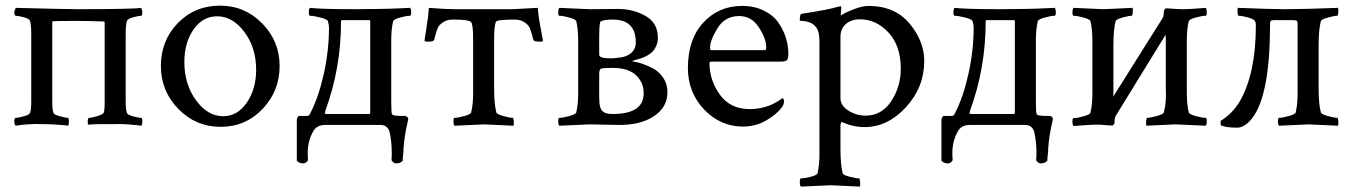

<svg xmlns="http://www.w3.org/2000/svg" viewBox="-20 -447 4840 687"><path d="M260.7 -414.1Q455.1 -414.1 485.4 -418.9Q489.3 -407.2 489.3 -404.3Q489.3 -390.6 485.4 -390.6Q476.6 -390.6 457 -385.3Q437.5 -379.9 434.6 -373Q429.7 -360.4 429.7 -324.2V-84Q429.7 -52.7 434.6 -42Q437.5 -36.1 456.1 -30.8Q474.6 -25.4 485.4 -25.4Q489.3 -25.4 489.3 -11.7Q489.3 -1 485.4 2.9Q480.5 2 471.7 1Q462.9 0 438.5 -2Q414.1 -3.9 392.6 -2.9Q379.9 -2.9 366.2 -2.9Q352.5 -2.9 339.8 -2.9Q327.1 -2.9 317.4 -2.4Q307.6 -2 301.8 -1.5Q295.9 -1 295.9 0Q293.9 -3.9 293.9 -11.7Q293.9 -25.4 298.8 -25.4Q307.6 -25.4 327.1 -31.2Q346.7 -37.1 350.6 -43V-42Q354.5 -49.8 354.5 -83V-366.2Q354.5 -370.1 351.6 -370.1Q294.9 -372.1 260.7 -372.1Q175.8 -372.1 169.9 -371.1Q167 -371.1 167 -367.2V-84Q167 -52.7 171.9 -42Q174.8 -36.1 194.8 -30.8Q214.8 -25.4 224.6 -25.4Q226.6 -17.6 226.6 -11.7Q226.6 -4.9 224.6 2.9Q219.7 2 210.4 1Q201.2 0 175.8 -1.5Q150.4 -2.9 128.9 -2.9Q107.4 -3.9 84.5 -2.4Q61.5 -1 48.8 1L36.1 2.9Q31.2 -2 31.2 -11.7Q31.2 -25.4 36.1 -25.4Q45.9 -25.4 64.9 -30.8Q84 -36.1 86.9 -42Q91.8 -50.8 91.8 -84V-324.2Q91.8 -360.4 86.9 -373Q85 -379.9 64.9 -385.3Q44.9 -390.6 36.1 -390.6Q31.2 -390.6 31.2 -404.3L36.1 -418.9Q212.9 -414.1 260.7 -414.1Z M756.8 -388.7Q705.1 -388.7 672.4 -341.3Q639.6 -293.9 639.6 -225.6Q639.6 -145.5 681.2 -88.4Q722.7 -31.2 778.3 -31.2Q830.1 -31.2 863.3 -80.1Q896.5 -128.9 896.5 -197.3Q896.5 -276.4 854.5 -332.5Q812.5 -388.7 756.8 -388.7ZM767.6 -426.8Q855.5 -426.8 918 -363.3Q980.5 -299.8 980.5 -210.9Q980.5 -121.1 919.4 -57.1Q858.4 6.8 769.5 6.8Q680.7 6.8 618.2 -57.1Q555.7 -121.1 555.7 -210.9Q555.7 -301.8 616.2 -364.3Q676.8 -426.8 767.6 -426.8Z M1302.7 -375H1202.1Q1200.2 -375 1200.2 -368.2Q1200.2 -204.1 1144.5 -51.8Q1142.6 -43.9 1142.6 -42Q1142.6 -39.1 1147.5 -39.1H1299.8Q1304.7 -39.1 1304.7 -43.9V-368.2Q1304.7 -375 1302.7 -375ZM1251 -414.1Q1264.6 -414.1 1295.4 -414.6Q1326.2 -415 1339.8 -415Q1367.2 -415 1447.3 -418.9Q1451.2 -415 1451.2 -402.8Q1451.2 -390.6 1447.3 -390.6Q1434.6 -390.6 1411.6 -384.3Q1388.7 -377.9 1386.7 -371.1Q1379.9 -342.8 1379.9 -302.7V-85.9Q1379.9 -41 1382.8 -38.1Q1385.7 -32.2 1418 -32.2H1431.6Q1440.4 -27.3 1440.4 -23.4V-18.6Q1426.8 38.1 1423.8 85Q1423.8 97.7 1422.9 102.5Q1420.9 118.2 1420.9 127.9Q1413.1 137.7 1396.5 137.7Q1392.6 137.7 1387.2 133.8Q1381.8 129.9 1380.9 125Q1381.8 117.2 1381.8 99.6Q1381.8 56.6 1373 21.5Q1364.3 0 1340.8 0H1143.6Q1114.3 0 1101.6 21.5Q1081.1 56.6 1081.1 99.6Q1081.1 117.2 1082 125Q1081.1 129.9 1075.7 133.8Q1070.3 137.7 1066.4 137.7Q1049.8 137.7 1042 127.9V-16.6Q1042 -25.4 1048.8 -32.2H1079.1Q1086.9 -32.2 1090.8 -43Q1120.1 -99.6 1138.7 -183.1Q1157.2 -266.6 1157.2 -349.6Q1157.2 -357.4 1153.3 -371.1Q1151.4 -377.9 1126.5 -384.3Q1101.6 -390.6 1088.9 -390.6Q1085 -390.6 1085 -402.8Q1085 -415 1088.9 -418.9Q1128.9 -414.1 1251 -414.1Z M1672.9 -113.3V-306.6Q1672.9 -358.4 1666 -367.2Q1660.2 -377 1600.6 -377Q1579.1 -377 1564.9 -367.2Q1550.8 -357.4 1546.4 -347.2Q1542 -336.9 1538.1 -321.8Q1534.2 -306.6 1533.2 -303.7Q1530.3 -297.9 1509.8 -297.9Q1499 -297.9 1499 -300.8Q1499 -304.7 1505.9 -346.7Q1512.7 -388.7 1514.6 -418.9Q1572.3 -414.1 1607.4 -414.1H1814.5L1904.3 -418.9Q1906.2 -388.7 1914.6 -346.2Q1922.9 -303.7 1922.9 -300.8Q1922.9 -297.9 1912.1 -297.9Q1891.6 -297.9 1888.7 -303.7Q1887.7 -306.6 1883.8 -321.8Q1879.9 -336.9 1875.5 -347.2Q1871.1 -357.4 1856.9 -367.2Q1842.8 -377 1821.3 -377Q1755.9 -377 1753.9 -368.2Q1748 -351.6 1748 -308.6V-131.8Q1748 -75.2 1755.9 -44.9Q1757.8 -38.1 1781.2 -31.7Q1804.7 -25.4 1814.5 -25.4Q1817.4 -25.4 1818.4 -13.7Q1819.3 -2 1817.4 2.9Q1719.7 -2 1712.9 -2Q1706.1 -2 1606.4 2.9Q1602.5 -1 1602.5 -13.2Q1602.5 -25.4 1606.4 -25.4Q1618.2 -25.4 1641.1 -31.7Q1664.1 -38.1 1666 -44.9Q1672.9 -73.2 1672.9 -113.3Z M2170.9 -204.1Q2136.7 -204.1 2129.9 -201.2Q2124 -197.3 2124 -181.6V-99.6Q2124 -55.7 2137.7 -47.9Q2146.5 -39.1 2171.9 -39.1Q2283.2 -39.1 2283.2 -113.3Q2283.2 -151.4 2255.9 -177.7Q2228.5 -204.1 2170.9 -204.1ZM2172.9 -377Q2143.6 -377 2130.9 -371.1Q2127.9 -370.1 2127 -366.2Q2124 -349.6 2124 -320.3V-251Q2124 -238.3 2164.1 -238.3Q2180.7 -238.3 2197.3 -241.2Q2221.7 -243.2 2238.3 -257.3Q2254.9 -271.5 2254.9 -294.9Q2254.9 -377 2172.9 -377ZM2048.8 -113.3V-302.7Q2048.8 -342.8 2042 -371.1Q2040 -377.9 2017.1 -384.3Q1994.1 -390.6 1981.4 -390.6Q1977.5 -390.6 1977.5 -402.8Q1977.5 -415 1981.4 -418.9Q2084 -414.1 2088.9 -414.1Q2123 -414.1 2148.4 -414.6Q2173.8 -415 2191.4 -415Q2245.1 -415 2289.6 -390.1Q2334 -365.2 2334 -311.5Q2334 -295.9 2328.1 -282.7Q2322.3 -269.5 2314.5 -261.7Q2306.6 -253.9 2294.9 -247.6Q2283.2 -241.2 2275.4 -238.8Q2267.6 -236.3 2256.8 -233.4L2247.1 -230.5Q2242.2 -228.5 2242.2 -227.5Q2256.8 -225.6 2274.4 -220.2Q2292 -214.8 2314.9 -203.1Q2337.9 -191.4 2353 -168.9Q2368.2 -146.5 2368.2 -117.2Q2368.2 -63.5 2319.8 -31.2Q2271.5 1 2192.4 0L2088.9 -2Q2084 -2 1981.4 2.9Q1977.5 -1 1977.5 -13.2Q1977.5 -25.4 1981.4 -25.4Q1994.1 -25.4 2017.1 -31.7Q2040 -38.1 2042 -44.9Q2048.8 -73.2 2048.8 -113.3Z M2625 -389.6Q2574.2 -389.6 2547.4 -346.2Q2520.5 -302.7 2520.5 -274.4Q2520.5 -267.6 2526.4 -267.6H2716.8Q2721.7 -267.6 2721.7 -277.3Q2721.7 -308.6 2695.3 -349.1Q2668.9 -389.6 2625 -389.6ZM2634.8 -425.8Q2679.7 -425.8 2713.9 -408.7Q2748 -391.6 2766.1 -364.7Q2784.2 -337.9 2792.5 -310.1Q2800.8 -282.2 2800.8 -254.9Q2800.8 -235.4 2794.9 -231Q2789.1 -226.6 2772.5 -226.6H2526.4Q2518.6 -226.6 2518.6 -221.7Q2518.6 -160.2 2555.7 -108.4Q2592.8 -56.6 2663.1 -56.6Q2683.6 -56.6 2702.1 -60.5Q2720.7 -64.5 2733.9 -69.8Q2747.1 -75.2 2756.3 -80.6Q2765.6 -85.9 2772.5 -90.8L2779.3 -95.7Q2785.2 -95.7 2785.2 -83Q2785.2 -75.2 2779.3 -65.4Q2759.8 -38.1 2721.7 -16.1Q2683.6 5.9 2638.7 5.9Q2557.6 5.9 2499.5 -55.2Q2441.4 -116.2 2441.4 -204.1Q2441.4 -306.6 2496.6 -366.2Q2551.8 -425.8 2634.8 -425.8Z M3087.9 -425.8Q3181.6 -425.8 3234.4 -362.8Q3287.1 -299.8 3287.1 -228.5Q3287.1 -134.8 3221.7 -63.5Q3156.2 7.8 3073.2 7.8Q3033.2 7.8 2991.2 -10.7Q2987.3 -5.9 2987.3 2V85.9Q2987.3 141.6 2995.1 172.9Q2997.1 179.7 3020.5 185.5Q3043.9 191.4 3053.7 191.4Q3056.6 191.4 3057.6 204.1Q3058.6 216.8 3056.6 220.7Q2959 215.8 2952.1 215.8Q2946.3 215.8 2845.7 220.7Q2841.8 216.8 2841.8 204.1Q2841.8 191.4 2845.7 191.4Q2858.4 191.4 2880.9 185.5Q2903.3 179.7 2905.3 172.9Q2912.1 143.6 2912.1 103.5V-298.8Q2912.1 -336.9 2898.4 -351.6Q2888.7 -363.3 2874.5 -367.7Q2860.4 -372.1 2851.1 -372.1Q2841.8 -372.1 2841.8 -374Q2841.8 -396.5 2847.7 -397.5Q2944.3 -412.1 2982.4 -423.8Q2983.4 -423.8 2985.4 -424.3Q2987.3 -424.8 2987.3 -424.8Q2990.2 -424.8 2990.2 -418.9Q2990.2 -413.1 2989.3 -405.3Q2988.3 -397.5 2988.3 -396.5V-391.6Q3002.9 -401.4 3034.2 -413.6Q3065.4 -425.8 3087.9 -425.8ZM3056.6 -377.9Q3026.4 -377.9 3006.8 -361.3Q2987.3 -344.7 2987.3 -314.5V-95.7Q2987.3 -69.3 3015.6 -51.3Q3043.9 -33.2 3077.1 -33.2Q3134.8 -33.2 3168.9 -85Q3203.1 -136.7 3203.1 -201.2Q3203.1 -283.2 3159.2 -330.6Q3115.2 -377.9 3056.6 -377.9Z M3609.4 -375H3508.8Q3506.8 -375 3506.8 -368.2Q3506.8 -204.1 3451.2 -51.8Q3449.2 -43.9 3449.2 -42Q3449.2 -39.1 3454.1 -39.1H3606.4Q3611.3 -39.1 3611.3 -43.9V-368.2Q3611.3 -375 3609.4 -375ZM3557.6 -414.1Q3571.3 -414.1 3602.1 -414.6Q3632.8 -415 3646.5 -415Q3673.8 -415 3753.9 -418.9Q3757.8 -415 3757.8 -402.8Q3757.8 -390.6 3753.9 -390.6Q3741.2 -390.6 3718.3 -384.3Q3695.3 -377.9 3693.4 -371.1Q3686.5 -342.8 3686.5 -302.7V-85.9Q3686.5 -41 3689.5 -38.1Q3692.4 -32.2 3724.6 -32.2H3738.3Q3747.1 -27.3 3747.1 -23.4V-18.6Q3733.4 38.1 3730.5 85Q3730.5 97.7 3729.5 102.5Q3727.5 118.2 3727.5 127.9Q3719.7 137.7 3703.1 137.7Q3699.2 137.7 3693.8 133.8Q3688.5 129.9 3687.5 125Q3688.5 117.2 3688.5 99.6Q3688.5 56.6 3679.7 21.5Q3670.9 0 3647.5 0H3450.2Q3420.9 0 3408.2 21.5Q3387.7 56.6 3387.7 99.6Q3387.7 117.2 3388.7 125Q3387.7 129.9 3382.3 133.8Q3377 137.7 3373 137.7Q3356.4 137.7 3348.6 127.9V-16.6Q3348.6 -25.4 3355.5 -32.2H3385.7Q3393.6 -32.2 3397.5 -43Q3426.8 -99.6 3445.3 -183.1Q3463.9 -266.6 3463.9 -349.6Q3463.9 -357.4 3460 -371.1Q3458 -377.9 3433.1 -384.3Q3408.2 -390.6 3395.5 -390.6Q3391.6 -390.6 3391.6 -402.8Q3391.6 -415 3395.5 -418.9Q3435.5 -414.1 3557.6 -414.1Z M3962.9 -100.6 4139.6 -381.8Q4144.5 -388.7 4144.5 -407.2Q4144.5 -411.1 4150.4 -417Q4165 -417 4172.9 -416Q4194.3 -414.1 4211.9 -414.1Q4234.4 -414.1 4256.8 -416Q4279.3 -418 4293.9 -418.9Q4297.9 -415 4297.9 -402.8Q4297.9 -390.6 4293.9 -390.6Q4281.2 -390.6 4258.3 -384.3Q4235.4 -377.9 4233.4 -371.1Q4226.6 -342.8 4226.6 -302.7V-113.3Q4226.6 -73.2 4233.4 -44.9Q4235.4 -38.1 4258.3 -31.7Q4281.2 -25.4 4293.9 -25.4Q4297.9 -25.4 4297.9 -13.2Q4297.9 -1 4293.9 2.9Q4194.3 -2 4185.5 -2Q4179.7 -2 4082 2.9Q4080.1 -2 4081.1 -13.7Q4082 -25.4 4085 -25.4Q4094.7 -25.4 4118.7 -31.7Q4142.6 -38.1 4144.5 -44.9Q4154.3 -83 4151.4 -131.8V-306.6Q4151.4 -316.4 4150.4 -322.3L3972.7 -33.2Q3967.8 -25.4 3967.8 -7.8Q3967.8 -3.9 3961.9 2Q3947.3 2 3939.5 1Q3918 -1 3907.2 -1Q3884.8 -1 3859.9 1Q3835 2.9 3821.3 3.9Q3817.4 0 3817.4 -12.2Q3817.4 -24.4 3821.3 -24.4Q3834 -24.4 3856.9 -30.8Q3879.9 -37.1 3881.8 -43.9Q3888.7 -72.3 3888.7 -112.3V-302.7Q3888.7 -342.8 3881.8 -371.1Q3879.9 -377.9 3856.9 -384.3Q3834 -390.6 3821.3 -390.6Q3817.4 -390.6 3817.4 -402.8Q3817.4 -415 3821.3 -418.9Q3920.9 -414.1 3928.7 -414.1Q3934.6 -414.1 4032.2 -418.9Q4034.2 -414.1 4033.2 -402.3Q4032.2 -390.6 4029.3 -390.6Q4019.5 -390.6 3996.6 -384.3Q3973.6 -377.9 3971.7 -371.1Q3963.9 -340.8 3963.9 -284.2V-116.2Q3963.9 -106.4 3962.9 -100.6Z M4576.2 -414.1Q4645.5 -414.1 4767.6 -418.9Q4769.5 -414.1 4768.6 -402.3Q4767.6 -390.6 4764.6 -390.6Q4754.9 -390.6 4731.4 -384.3Q4708 -377.9 4706.1 -371.1Q4698.2 -340.8 4698.2 -284.2V-131.8Q4698.2 -75.2 4706.1 -44.9Q4708 -38.1 4731.4 -31.7Q4754.9 -25.4 4764.6 -25.4Q4767.6 -25.4 4768.6 -13.7Q4769.5 -2 4767.6 2.9Q4669.9 -2 4663.1 -2Q4657.2 -2 4556.6 2.9Q4552.7 -1 4552.7 -13.2Q4552.7 -25.4 4556.6 -25.4Q4568.4 -25.4 4591.3 -31.7Q4614.3 -38.1 4616.2 -44.9Q4623 -73.2 4623 -113.3V-361.3Q4623 -370.1 4620.1 -372.6Q4617.2 -375 4605.5 -375H4542Q4530.3 -375 4527.3 -372.6Q4524.4 -370.1 4524.4 -361.3Q4524.4 -105.5 4460 -23.4Q4433.6 9.8 4406.2 9.8Q4365.2 9.8 4347.7 1V-14.6Q4389.6 -40 4416 -84Q4473.6 -184.6 4473.6 -355.5Q4473.6 -366.2 4470.7 -371.1Q4466.8 -378.9 4444.8 -384.8Q4422.9 -390.6 4412.1 -390.6Q4409.2 -390.6 4408.2 -402.3Q4407.2 -414.1 4409.2 -418.9Q4531.2 -414.1 4576.2 -414.1Z"/></svg>

Font: Crimson Text
Style: Roman
Weight: 400
Version: Version 0.13